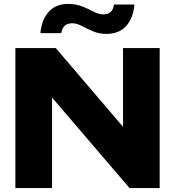

<svg xmlns="http://www.w3.org/2000/svg" viewBox="-20 -954 888 974"><path d="M58 0V-710H263L603 -312H604V-710H790V0H637L245 -458H244V0ZM519 -782Q482 -782 451 -795.5Q420 -809 394.5 -822.5Q369 -836 347 -836Q319 -836 306 -821Q293 -806 291 -786H185Q191 -854 227 -894Q263 -934 325 -934Q367 -934 398.5 -921Q430 -908 455.5 -894.5Q481 -881 504 -881Q552 -881 558 -931H662Q656 -862 620 -822Q584 -782 519 -782Z"/></svg>

Font: Special Gothic Extended Bold
Style: Regular
Weight: 700
Width: 7
Designer: Alistair McCready
Foundry: Monolith
Version: Version 1.000; ttfautohint (v1.8.4.7-5d5b)